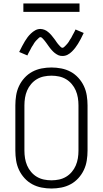

<svg xmlns="http://www.w3.org/2000/svg" viewBox="-20 -1069 590 1101"><path d="M275 12Q247 12 218.5 6.5Q190 1 165 -12.5Q140 -26 120.5 -47.5Q101 -69 89 -94.5Q77 -120 72.5 -148.5Q68 -177 68 -205V-465Q68 -493 72.5 -521.5Q77 -550 89 -575.5Q101 -601 120.5 -622.5Q140 -644 165 -657.5Q190 -671 218.5 -676.5Q247 -682 275 -682Q303 -682 331.5 -676.5Q360 -671 385 -657.5Q410 -644 429.5 -622.5Q449 -601 461 -575.5Q473 -550 477.5 -521.5Q482 -493 482 -465V-205Q482 -177 477.5 -148.5Q473 -120 461 -94.5Q449 -69 429.5 -47.5Q410 -26 385 -12.5Q360 1 331.5 6.5Q303 12 275 12ZM275 -35Q297 -35 318.5 -39.5Q340 -44 358.5 -55Q377 -66 391.5 -83Q406 -100 414.5 -120Q423 -140 426.5 -161.5Q430 -183 430 -205V-465Q430 -487 426.5 -508.5Q423 -530 414.5 -550Q406 -570 391.5 -587Q377 -604 358.5 -615Q340 -626 318.5 -630.5Q297 -635 275 -635Q253 -635 231.5 -630.5Q210 -626 191.5 -615Q173 -604 158.5 -587Q144 -570 135.5 -550Q127 -530 123.5 -508.5Q120 -487 120 -465V-205Q120 -183 123.5 -161.5Q127 -140 135.5 -120Q144 -100 158.5 -83Q173 -66 191.5 -55Q210 -44 231.5 -39.5Q253 -35 275 -35ZM338 -748Q332 -748 326 -749Q320 -750 314.5 -752.5Q309 -755 303.5 -758.5Q298 -762 293.5 -765.5Q289 -769 284.5 -773.5Q280 -778 276 -782.5Q272 -787 268 -792Q264 -797 260.5 -802Q257 -807 253 -812.5Q249 -818 245.5 -823Q242 -828 238 -833Q234 -838 230.5 -842Q227 -846 222 -851Q217 -856 212 -856Q208 -856 205 -853.5Q202 -851 199.5 -848.5Q197 -846 193 -842Q189 -838 187 -836Q185 -834 183.5 -832Q182 -830 180 -827.5Q178 -825 176 -822Q174 -819 172.5 -816Q171 -813 169 -810Q167 -807 164.5 -803.5Q162 -800 160 -796Q158 -792 156 -788Q154 -784 151.5 -779.5Q149 -775 146.5 -770.5Q144 -766 141.5 -761Q139 -756 137 -751L90 -771Q99 -789 107 -804.5Q115 -820 123 -833Q131 -846 138.5 -856Q146 -866 157.5 -877Q169 -888 182.5 -895.5Q196 -903 212 -903Q218 -903 224 -901.5Q230 -900 235.5 -898Q241 -896 246.5 -892.5Q252 -889 256.5 -885Q261 -881 265.5 -877Q270 -873 274 -868Q278 -863 282 -858Q286 -853 289.5 -848.5Q293 -844 297 -838.5Q301 -833 304.5 -827.5Q308 -822 312 -817.5Q316 -813 319.5 -809Q323 -805 328 -800Q333 -795 338 -795Q342 -795 345 -797.5Q348 -800 350.5 -802Q353 -804 357 -808.5Q361 -813 363 -815Q365 -817 366.5 -819Q368 -821 370 -823.5Q372 -826 374 -829Q376 -832 377.5 -835Q379 -838 381 -841Q383 -844 385.5 -847.5Q388 -851 390 -855Q392 -859 394 -863Q396 -867 398.5 -871.5Q401 -876 403.5 -880.5Q406 -885 408.5 -890Q411 -895 413 -900L460 -880Q451 -861 443 -845.5Q435 -830 427 -817.5Q419 -805 411.5 -795Q404 -785 392.5 -773.5Q381 -762 367.5 -755Q354 -748 338 -748ZM436 -1001H114V-1049H436Z"/></svg>

Font: Lode Dark
Style: Regular
Weight: 400
Monospace: yes
Designer: Belleve Invis
Foundry: Belleve Invis
Version: Version 29.2.0; ttfautohint (v1.8.3)